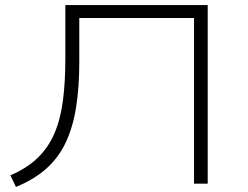

<svg xmlns="http://www.w3.org/2000/svg" viewBox="-20 -725 980 758"><path d="M43 13 21 -33Q85 -60 127.5 -100.5Q170 -141 194.5 -197.5Q219 -254 228.5 -328Q238 -402 238 -494V-705H800V0H746V-654H293V-481Q293 -381 280.5 -302Q268 -223 239.5 -162.5Q211 -102 162.5 -59Q114 -16 43 13Z"/></svg>

Font: Nunito Sans 7pt Expanded ExtraLight
Style: Regular
Weight: 250
Width: 7
Designer: Vernon Adams
Foundry: Vernon Adams
Version: Version 3.101;gftools[0.9.27]